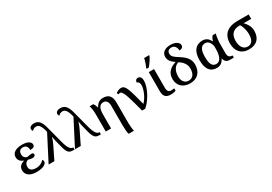

<svg xmlns="http://www.w3.org/2000/svg" viewBox="46 -1996 4875 3436"><g transform="rotate(-30 2484.0 -278.0)"><path d="M261 10C414 10 473 -41 473 -91C473 -108 462 -123 453 -127C422 -90 370 -56 291 -56C207 -56 162 -88 162 -153C162 -211 195 -248 239 -259C259 -250 303 -243 323 -243C360 -243 383 -261 383 -286C383 -310 366 -321 341 -321C318 -321 284 -314 259 -308C203 -313 177 -352 177 -404C177 -455 198 -497 267 -497C328 -497 359 -456 359 -389C423 -389 454 -407 454 -449C454 -498 399 -546 279 -546C145 -546 66 -496 66 -405C66 -351 103 -303 163 -284V-279C105 -259 49 -227 49 -147C49 -59 116 10 261 10Z M513 0H632L754 -249C776 -293 798 -343 812 -395H815C817 -373 838 -270 872 -150C909 -20 943 0 1026 0H1049V-45H1044C995 -45 955 -91 917 -234L827 -577C791 -718 740 -770 653 -770C589 -770 555 -742 555 -704C555 -685 562 -669 572 -660C588 -680 617 -701 655 -701C708 -701 747 -665 782 -521Z M1058 0H1177L1299 -249C1321 -293 1343 -343 1357 -395H1360C1362 -373 1383 -270 1417 -150C1454 -20 1488 0 1571 0H1594V-45H1589C1540 -45 1500 -91 1462 -234L1372 -577C1336 -718 1285 -770 1198 -770C1134 -770 1100 -742 1100 -704C1100 -685 1107 -669 1117 -660C1133 -680 1162 -701 1200 -701C1253 -701 1292 -665 1327 -521Z M2029 240H2139C2128 214 2120 119 2120 70V-351C2120 -488 2064 -547 1948 -547C1865 -547 1822 -498 1793 -445H1788C1778 -480 1764 -509 1745 -536H1668C1686 -490 1694 -422 1694 -339V0H1804V-288C1804 -405 1832 -477 1917 -477C1972 -477 2010 -434 2010 -351V59C2010 120 2016 215 2029 240Z M2444 0H2509C2625 -95 2742 -305 2742 -449C2742 -496 2725 -546 2671 -546C2637 -546 2612 -526 2612 -483C2645 -475 2664 -445 2664 -401C2664 -316 2608 -176 2524 -91C2433 -446 2406 -540 2319 -540C2277 -540 2236 -519 2207 -496L2226 -462C2238 -469 2251 -472 2262 -472C2324 -472 2376 -258 2444 0Z M2889 -606H2932C2974 -653 3036 -743 3049 -784V-796H2947C2937 -745 2909 -665 2889 -621ZM3036 10C3082 10 3124 1 3141 -7V-58C3120 -54 3099 -51 3075 -51C3029 -51 3001 -81 3001 -148V-536H2892V-145C2892 -30 2941 10 3036 10Z M3436 10C3582 10 3679 -78 3679 -243C3679 -358 3608 -427 3500 -495C3409 -552 3374 -581 3374 -638C3374 -683 3400 -716 3462 -716C3524 -716 3561 -664 3561 -597C3611 -597 3642 -619 3642 -662C3642 -709 3587 -765 3469 -765C3360 -765 3282 -716 3282 -624C3282 -549 3332 -497 3399 -453C3285 -419 3197 -352 3197 -214C3197 -71 3298 10 3436 10ZM3437 -45C3356 -45 3308 -110 3308 -202C3308 -340 3370 -403 3439 -425C3505 -382 3570 -318 3570 -221C3570 -109 3522 -45 3437 -45Z M3989 10C4067 10 4112 -34 4142 -92H4146C4154 -49 4181 0 4256 0H4340V-45H4332C4279 -45 4250 -78 4250 -136V-338C4250 -404 4264 -497 4276 -536H4211C4189 -510 4173 -476 4162 -443H4155C4129 -502 4083 -546 4004 -546C3872 -546 3785 -460 3785 -267C3785 -75 3857 10 3989 10ZM4013 -57C3930 -57 3898 -126 3898 -266C3898 -408 3935 -481 4022 -481C4076 -481 4123 -442 4140 -347V-309C4140 -167 4110 -57 4013 -57Z M4649 10C4815 10 4898 -79 4898 -238C4898 -332 4837 -409 4799 -445H4956V-536H4726C4565 -536 4406 -476 4406 -250C4406 -88 4501 10 4649 10ZM4659 -45C4567 -45 4516 -125 4516 -242C4516 -400 4613 -445 4709 -445H4727C4750 -413 4785 -330 4785 -225C4785 -108 4739 -45 4659 -45Z"/></g></svg>

Font: Noto Serif Thai Medium
Style: Regular
Weight: 500
Designer: Monotype Design Team
Foundry: Monotype Imaging Inc.
Version: Version 1.901;PS 001.901;hotconv 1.0.88;makeotf.lib2.5.64775